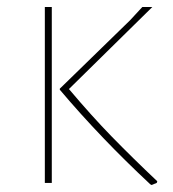

<svg xmlns="http://www.w3.org/2000/svg" viewBox="-20 -526 497 552"><path d="M412.1 3.9Q339.4 -64 277.8 -128.4Q210 -199.2 151.9 -268.1V-271L354 -467.8L389.2 -505.9H418L178.2 -270Q243.7 -192.4 300.8 -133.8Q362.8 -70.3 432.1 -4.9L431.2 -1Q429.7 1 424.3 2.4Q418.5 4.4 416 5.9ZM128.9 0H108.9V-505.9H128.9Z"/></svg>

Font: Datalegreya
Style: Dot
Weight: 700
Designer: Figs Lab
Foundry: Figs Lab
Version: Version 1.002;PS 001.002;hotconv 1.0.70;makeotf.lib2.5.58329